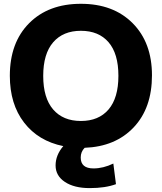

<svg xmlns="http://www.w3.org/2000/svg" viewBox="-20 -760 842 1000"><path d="M31.2 -365.2Q31.2 -538.1 131.8 -639.2Q232.4 -740.2 401.4 -740.2Q570.3 -740.2 670.9 -639.2Q771.5 -538.1 771.5 -367.7Q771.5 -197.3 676.3 -96.7Q581.1 3.9 420.9 9.8Q400.4 30.3 400.4 60.5Q400.4 117.2 466.8 117.2Q517.6 117.2 570.3 91.8L584 199.2Q528.3 219.7 447.3 219.7Q366.2 219.7 317.9 187.5Q269.5 155.3 269.5 101.6Q269.5 47.9 309.6 1Q179.7 -25.4 105.5 -121.6Q31.2 -217.8 31.2 -365.2ZM256.8 -539.6Q205.1 -479.5 205.1 -364.7Q205.1 -250 256.8 -189.9Q308.6 -129.9 401.4 -129.9Q494.1 -129.9 545.4 -189.9Q596.7 -250 596.7 -365.2Q596.7 -480.5 545.4 -540Q494.1 -599.6 401.4 -599.6Q308.6 -599.6 256.8 -539.6Z"/></svg>

Font: GenEi M Gothic v2 Heavy
Style: Regular
Weight: 800
Version: Version 2.0